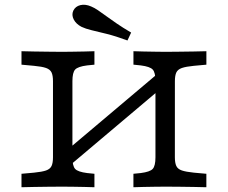

<svg xmlns="http://www.w3.org/2000/svg" viewBox="-20 -786 957 806"><path d="M202.4 -369.4V-445.2Q202.4 -468.7 196.5 -481.6Q190.5 -494.5 173.4 -500.6Q156.3 -506.6 122.8 -509.7L70.2 -514.5V-571Q94.1 -570.2 123.2 -569.8Q152.3 -569.4 181.4 -569Q210.5 -568.5 234.7 -568.5H242.8H247Q266.3 -568.5 288.9 -569Q311.5 -569.4 334.6 -569.8Q357.6 -570.2 376.4 -571V-514.5L345.5 -511.4Q307 -506.5 295.5 -494Q284 -481.6 284 -445.2V-369.4ZM632.6 -201.6 632.6 -445.2Q632.6 -481.6 621.1 -494Q609.6 -506.5 571.1 -511.4L540.2 -514.6V-571Q558.9 -570.2 582 -569.8Q605 -569.4 628.1 -569Q651.1 -568.5 669.6 -568.5H673.8H681.9Q706.1 -568.5 735.2 -569Q764.3 -569.4 793.4 -569.8Q822.4 -570.2 846.4 -571V-514.5L793.8 -509.7Q761.1 -506.6 743.6 -500.6Q726.1 -494.5 720.1 -481.6Q714.2 -468.7 714.2 -445.2L714.1 -201.6ZM234.7 -2.4Q210.5 -2.4 181.4 -2Q152.3 -1.6 123.2 -1.2Q94.1 -0.8 70.2 0V-56.5L122.8 -61.2Q156.3 -64.5 173.4 -70.4Q190.5 -76.4 196.5 -89.4Q202.4 -102.3 202.4 -125.8V-425.8H284V-125.8Q284 -89.4 295.5 -76.9Q307 -64.5 345.5 -59.6L376.4 -56.5V0Q357.6 -0.8 334.6 -1.2Q311.5 -1.6 288.9 -2Q266.3 -2.4 247 -2.4H242.8ZM266.7 -86.2V-160.1L651.4 -484.8V-410.9ZM669.5 -2.4Q651 -2.4 628 -2Q605 -1.6 581.9 -1.2Q558.9 -0.8 540.1 0V-56.5L571.1 -59.6Q609.5 -64.5 621 -76.9Q632.6 -89.4 632.6 -125.8V-201.6H714.1V-125.8Q714.1 -102.3 720.1 -89.4Q726 -76.4 743.5 -70.4Q761 -64.5 793.8 -61.2L846.3 -56.5V0Q822.4 -0.8 793.3 -1.2Q764.2 -1.6 735.1 -2Q706 -2.4 681.8 -2.4H673.7ZM515.1 -616.1Q464.4 -634.8 427.3 -643.9Q390.2 -653 364.5 -659.2Q338.8 -665.4 322.1 -673.4Q299.3 -685.3 289.5 -704.3Q279.7 -723.4 287.7 -741.2Q296.5 -759.4 317.4 -764.5Q338.3 -769.5 362.6 -758.9Q376.5 -753.2 391.8 -742.7Q407 -732.3 426.3 -718.2Q445.5 -704.2 470.7 -686.9Q495.9 -669.6 530.5 -649.3Z"/></svg>

Font: Playfair 5pt SemiExpanded Light
Style: Regular
Weight: 300
Width: 6
Designer: Claus Eggers Sørensen
Foundry: Claus Eggers Sørensen
Version: Version 2.203